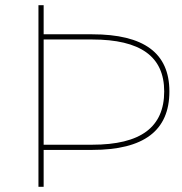

<svg xmlns="http://www.w3.org/2000/svg" viewBox="-20 -719 702 739"><path d="M632 -367Q632 -254 558 -198Q484 -142 335 -142H148V0H128V-699H148V-587H335Q484 -587 558 -532.5Q632 -478 632 -367ZM612 -367Q612 -468 543 -517.5Q474 -567 335 -567H148V-162H335Q475 -162 543.5 -213Q612 -264 612 -367Z"/></svg>

Font: TypoPRO Montserrat
Style: Regular
Weight: 250
Designer: Julieta Ulanovsky
Foundry: Julieta Ulanovsky
Version: Version 6.001